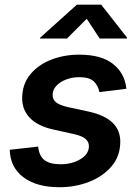

<svg xmlns="http://www.w3.org/2000/svg" viewBox="-20 -785 588 816"><path d="M232.9 10.7Q136.2 10.7 80.1 -31.2Q23.9 -73.2 21.5 -146.5V-148.4L142.1 -162.1Q146 -123 168.7 -105Q191.4 -86.9 237.8 -86.9Q286.1 -86.9 322 -108.6Q357.9 -130.4 357.9 -164.1Q357.9 -182.1 343.5 -194.6Q329.1 -207 297.4 -214.4L207 -234.4Q140.6 -249 107.4 -283.4Q74.2 -317.9 74.2 -367.2Q74.2 -426.3 107.9 -467.8Q141.6 -509.3 196.8 -531Q252 -552.7 316.4 -552.7Q410.2 -552.7 459.7 -513.7Q509.3 -474.6 516.6 -411.6Q516.6 -410.6 516.8 -409.7Q517.1 -408.7 517.1 -407.7L402.3 -393.6Q397.5 -420.9 378.7 -439Q359.9 -457 316.4 -457Q288.1 -457 262.2 -447.5Q236.3 -438 220 -420.9Q203.6 -403.8 203.6 -380.9Q203.6 -362.3 218.3 -350.1Q232.9 -337.9 267.6 -330.1L357.9 -310.5Q491.2 -281.2 491.2 -183.1Q491.2 -121.6 454.1 -78.1Q417 -34.7 358.2 -12Q299.3 10.7 232.9 10.7ZM264.6 -621.1H149.9L150.9 -625L306.6 -765.1H410.2L520 -625L519 -621.1H403.8L348.6 -705.1Z"/></svg>

Font: Inter Semi Bold
Style: Italic
Weight: 600
Italic angle: -9.39999°
Designer: Rasmus Andersson
Foundry: rsms
Version: Version 4.000;git-3c8e0fc